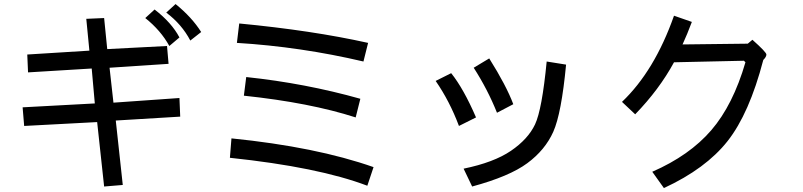

<svg xmlns="http://www.w3.org/2000/svg" viewBox="-20 -872 4040 966"><path d="M992.2 -710.9 937.5 -668Q894.5 -750 816.4 -808.6L863.3 -851.6Q945.3 -785.2 992.2 -710.9ZM882.8 -683.6 832 -640.6Q789.1 -718.8 710.9 -781.2L757.8 -824.2Q843.8 -757.8 882.8 -683.6ZM886.7 -285.2 562.5 -265.6 597.7 58.6 503.9 66.4 468.8 -257.8 101.6 -238.3 93.8 -332 457 -351.6 441.4 -527.3 121.1 -507.8 117.2 -597.7 429.7 -617.2 414.1 -777.3 503.9 -781.2 519.5 -625 820.3 -640.6 828.1 -550.8 531.2 -531.2 550.8 -355.5 882.8 -378.9Z M1832 -656.2 1808.6 -562.5Q1492.2 -636.7 1171.9 -656.2L1183.6 -753.9Q1550.8 -718.8 1832 -656.2ZM1793 -375 1769.5 -281.2Q1539.1 -355.5 1207 -390.6L1218.8 -484.4Q1515.6 -453.1 1793 -375ZM1859.4 -31.2 1828.1 62.5Q1582 -31.2 1136.7 -78.1L1144.5 -175.8Q1570.3 -132.8 1859.4 -31.2Z M2562.5 -347.7 2480.5 -304.7Q2433.6 -421.9 2363.3 -531.2L2441.4 -578.1Q2527.3 -441.4 2562.5 -347.7ZM2828.1 -546.9Q2804.7 -300.8 2763.7 -209Q2722.7 -117.2 2632.8 -50.8Q2543 15.6 2355.5 66.4L2312.5 -23.4Q2464.8 -54.7 2550.8 -113.3Q2636.7 -171.9 2671.9 -246.1Q2707 -320.3 2730.5 -562.5ZM2375 -281.2 2289.1 -238.3Q2242.2 -363.3 2171.9 -464.8L2250 -503.9Q2312.5 -425.8 2375 -281.2Z M3820.3 -570.3Q3750 -300.8 3640.6 -162.1Q3531.2 -23.4 3320.3 74.2L3261.7 -7.8Q3449.2 -89.8 3558.6 -216.8Q3668 -343.8 3730.5 -558.6L3722.7 -566.4L3371.1 -558.6Q3296.9 -421.9 3175.8 -296.9L3109.4 -359.4Q3273.4 -515.6 3371.1 -793L3460.9 -761.7Q3437.5 -699.2 3414.1 -648.4L3742.2 -652.3L3765.6 -671.9Q3835.9 -609.4 3835.9 -597.7Q3835.9 -585.9 3820.3 -570.3Z"/></svg>

Font: WenQuanYi Micro Hei Mono
Style: Regular
Weight: 400
Foundry: Ascender Corporation
Version: Version 0.2.0-beta